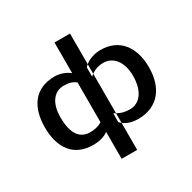

<svg xmlns="http://www.w3.org/2000/svg" viewBox="-192 -904 1286 1285"><g transform="rotate(-30 451.5 -261.5)"><path d="M389 -95C362 -78 332 -71 296 -71C217 -71 173 -132 173 -257C173 -362 219 -430 297 -430C338 -430 365 -422 389 -402ZM493 -105C498 -101 504 -98 509 -95V-20C503 -25 497 -31 492 -37ZM509 -400C504 -396 498 -392 493 -387V-458C498 -464 503 -469 509 -474ZM509 -400C536 -419 563 -430 605 -430C676 -430 733 -366 733 -257C733 -132 676 -71 604 -71C566 -71 538 -78 509 -95ZM509 -711H389V-474C360 -498 317 -514 276 -514C120 -514 49 -406 49 -250C49 -95 119 13 274 13C313 13 360 3 389 -20V188H509V-20C539 3 580 13 619 13C774 13 854 -95 854 -252C854 -406 777 -514 630 -514C582 -514 539 -498 509 -474Z"/></g></svg>

Font: Perun SemiBold
Style: Regular
Weight: 600
Foundry: Copyright (c) Stefan Peev, Context Ltd, 2016
Version: Version 1.089